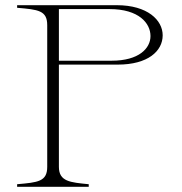

<svg xmlns="http://www.w3.org/2000/svg" viewBox="-20 -720 700 740"><path d="M430 -700H46V-690C127 -683 162 -680 162 -623V-77C162 -20 126 -17 46 -10V0H322V-10C251 -17 207 -20 207 -77V-471H434C550 -471 607 -523 607 -584C607 -642 549 -700 430 -700ZM402 -685C516 -685 560 -630 560 -581C560 -534 516 -486 410 -486H207V-685Z"/></svg>

Font: Sprat Thin
Style: Regular
Weight: 100
Designer: Ethan Nakache
Foundry: Collletttivo
Version: Version 2.000;Glyphs 3.2 (3217)